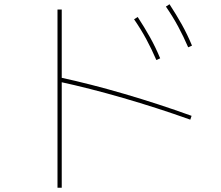

<svg xmlns="http://www.w3.org/2000/svg" viewBox="-20 -825 1040 905"><path d="M717 -542Q695 -593 670 -639.5Q645 -686 612 -734L629 -745Q661 -696 687 -649.5Q713 -603 735 -550ZM867 -602Q845 -653 820 -699.5Q795 -746 762 -794L779 -805Q811 -756 837 -709.5Q863 -663 885 -610ZM877 -261Q720 -317 561 -363Q402 -409 259 -440L263 -460Q407 -429 567.5 -382Q728 -335 883 -279ZM251 60V-780H271V60Z"/></svg>

Font: M PLUS 1 Thin
Style: Regular
Weight: 100
Designer: Coji Morishita
Foundry: UNDERFOREST DESIGN
Version: Version 1.001